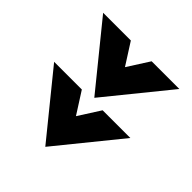

<svg xmlns="http://www.w3.org/2000/svg" viewBox="-98 -644 784 784"><g transform="rotate(-45 294.5 -252.0)"><path d="M284 -252 555 -472V-312L461 -252L555 -192V-32ZM1 -252 272 -472V-312L178 -252L272 -192V-32Z"/></g></svg>

Font: Hanken Grotesk Black
Style: Regular
Weight: 900
Designer: Alfredo Marco Pradil
Foundry: Hanken Design Co.
Version: Version 3.014